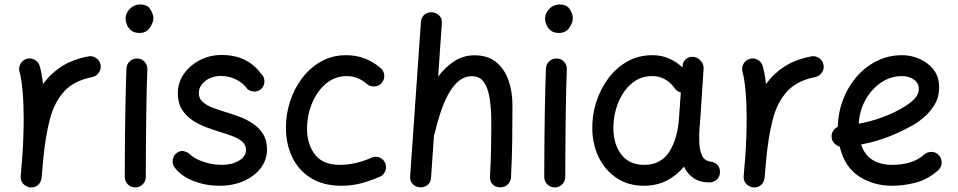

<svg xmlns="http://www.w3.org/2000/svg" viewBox="-20 -777 4208 843"><path d="M112.3 45.9Q105.5 44.9 99.1 42Q76.2 32.2 71.3 8.3Q71.3 7.8 71.3 7.3Q71.3 6.8 71.3 6.3Q70.3 1 70.8 -4.9Q70.8 -6.3 71.3 -7.8Q72.8 -26.9 74.2 -45.9Q75.7 -64.9 77.6 -83.5Q80.6 -125 82.3 -170.2Q84 -215.3 84 -259.8Q84 -322.3 79.1 -377.2Q74.2 -432.1 65.9 -460.9Q60.5 -479 69.8 -496.1Q79.1 -513.2 97.2 -518.6Q115.2 -523.9 132.1 -514.6Q148.9 -505.4 154.3 -487.3Q159.2 -470.2 162.8 -450.2Q166.5 -430.2 168.9 -407.7Q200.7 -452.6 248.8 -484.1Q296.9 -515.6 367.2 -529.3Q385.7 -533.2 401.9 -522.2Q418 -511.2 421.4 -492.7Q425.3 -474.6 414.3 -458.5Q403.3 -442.4 384.8 -438.5Q304.7 -422.9 261.5 -375.5Q218.3 -328.1 198.7 -252.7Q179.2 -177.2 169.9 -78.1Q166.5 -33.2 162.6 4.4Q162.1 10.3 159.7 16.1Q159.7 16.1 159.7 16.6Q159.2 17.1 159.2 17.6Q149.9 40.5 125.5 45.4Q124.5 45.4 124 45.4Q124 45.4 123.5 45.4Q118.2 46.4 112.3 45.9Z M531.2 -694.8Q531.2 -718.8 549.8 -738Q568.4 -757.3 595.2 -757.3Q627 -757.3 640.1 -736.1Q653.3 -714.8 653.3 -698.2Q653.3 -677.2 637.7 -654.8Q622.1 -632.3 592.8 -632.3Q569.3 -632.3 555.9 -643.3Q542.5 -654.3 536.9 -669.2Q531.2 -684.1 531.2 -694.8ZM583.5 -520Q602.5 -519.5 615.2 -505.4Q627.9 -491.2 627 -472.2Q625.5 -438.5 624.3 -390.1Q623 -341.8 622.3 -286.9Q621.6 -231.9 621.1 -177.7Q620.6 -123.5 620.4 -77.1Q620.1 -30.8 620.1 0Q620.1 19 606.4 32.5Q592.8 45.9 573.7 45.9Q554.7 45.9 541.3 32.5Q527.8 19 527.8 0Q527.8 -30.8 528.1 -77.4Q528.3 -124 528.8 -178.5Q529.3 -232.9 530.3 -288.1Q531.2 -343.3 532.5 -392.3Q533.7 -441.4 535.2 -476.6Q536.1 -495.6 550.3 -508.3Q564.5 -521 583.5 -520Z M1130.4 -390.1Q1118.2 -376.5 1100.6 -375.2Q1083 -374 1066.9 -385.3Q1047.9 -412.6 1016.8 -428Q985.8 -443.4 950.2 -443.4Q908.7 -443.4 880.9 -421.1Q853 -398.9 853 -367.7Q853 -344.7 869.9 -329.6Q886.7 -314.5 913.3 -304.4Q939.9 -294.4 968.8 -285.6Q997.6 -276.9 1029.5 -265.1Q1061.5 -253.4 1089.4 -235.1Q1117.2 -216.8 1134.8 -189Q1152.3 -161.1 1152.3 -120.6Q1152.3 -75.2 1124.8 -39.1Q1097.2 -2.9 1050 17.8Q1002.9 38.6 943.8 38.6Q881.8 38.6 827.6 16.8Q773.4 -4.9 745.6 -43.5Q734.9 -59.1 738.8 -77.9Q742.7 -96.7 758.3 -106.9Q773.9 -117.2 788.3 -113Q802.7 -108.9 812 -101.6Q832 -80.6 872.3 -66.9Q912.6 -53.2 954.1 -53.2Q999 -53.2 1029.5 -71.8Q1060.1 -90.3 1060.1 -118.7Q1060.1 -141.1 1043.5 -155.3Q1026.9 -169.4 1001 -179.2Q975.1 -189 947.3 -197.3Q918 -206.1 885.5 -218.3Q853 -230.5 824.7 -249.3Q796.4 -268.1 778.6 -296.9Q760.7 -325.7 760.7 -368.2Q760.7 -414.1 787.1 -452.1Q813.5 -490.2 857.2 -512.9Q900.9 -535.6 953.1 -535.6Q1011.2 -535.6 1054.2 -514.4Q1097.2 -493.2 1125.5 -454.1Q1139.6 -441.9 1140.9 -423.1Q1142.1 -404.3 1130.4 -390.1Z M1656.2 -413.1Q1644 -398.9 1624.8 -397.5Q1605.5 -396 1591.3 -408.2Q1551.3 -442.9 1502 -442.9Q1450.2 -442.9 1410.9 -409.4Q1371.6 -376 1349.9 -323.2Q1328.1 -270.5 1328.1 -211.4Q1328.1 -145 1362.3 -99.1Q1396.5 -53.2 1472.7 -53.2Q1510.3 -53.2 1547.1 -62.5Q1584 -71.8 1615.2 -86.4Q1633.3 -92.3 1650.4 -83.5Q1667.5 -74.7 1672.9 -56.2Q1678.2 -38.1 1669.4 -21.2Q1660.6 -4.4 1642.6 1Q1601.6 18.6 1562.5 28.6Q1523.4 38.6 1480 38.6Q1399.4 38.6 1345 4.6Q1290.5 -29.3 1262.9 -87.2Q1235.4 -145 1235.4 -216.8Q1235.4 -277.3 1254.4 -334.2Q1273.4 -391.1 1308.3 -436.3Q1343.3 -481.4 1391.8 -508.1Q1440.4 -534.7 1499.5 -534.7Q1543.9 -534.7 1582 -520Q1620.1 -505.4 1651.4 -478Q1665.5 -465.8 1667 -446.5Q1668.5 -427.2 1656.2 -413.1Z M1822.8 45.4Q1806.2 44.4 1792.7 31.7Q1779.3 19 1780.8 -3.4L1828.1 -680.2Q1830.1 -703.1 1845 -713.9Q1859.9 -724.6 1877.4 -723.1Q1894.5 -721.7 1908.2 -709Q1921.9 -696.3 1919.9 -673.8L1903.8 -440.9Q1934.6 -481.9 1974.4 -508.1Q2014.2 -534.2 2063.5 -534.2Q2121.6 -534.2 2158.4 -504.2Q2195.3 -474.1 2212.6 -424.3Q2230 -374.5 2230 -314.9Q2230 -238.3 2229 -159.9Q2228 -81.5 2223.6 0.5Q2223.1 17.6 2210.7 31.5Q2198.2 45.4 2176.8 45.4Q2154.3 45.4 2142.3 31.7Q2130.4 18.1 2131.3 0Q2134.8 -65.4 2136 -122.8Q2137.2 -180.2 2137.2 -236.3Q2137.2 -297.4 2130.1 -343.8Q2123 -390.1 2104.7 -416.3Q2086.4 -442.4 2052.7 -442.4Q2019 -442.4 1992.9 -420.2Q1966.8 -397.9 1947 -360.8Q1927.2 -323.7 1912.8 -278.8Q1898.4 -233.9 1887.7 -188.5Q1886.7 -185.1 1885.3 -181.6L1872.6 2.9Q1871.1 25.4 1856 36.1Q1840.8 46.9 1822.8 45.4Z M2373 -694.8Q2373 -718.8 2391.6 -738Q2410.2 -757.3 2437 -757.3Q2468.8 -757.3 2481.9 -736.1Q2495.1 -714.8 2495.1 -698.2Q2495.1 -677.2 2479.5 -654.8Q2463.9 -632.3 2434.6 -632.3Q2411.1 -632.3 2397.7 -643.3Q2384.3 -654.3 2378.7 -669.2Q2373 -684.1 2373 -694.8ZM2425.3 -520Q2444.3 -519.5 2457 -505.4Q2469.7 -491.2 2468.8 -472.2Q2467.3 -438.5 2466.1 -390.1Q2464.8 -341.8 2464.1 -286.9Q2463.4 -231.9 2462.9 -177.7Q2462.4 -123.5 2462.2 -77.1Q2461.9 -30.8 2461.9 0Q2461.9 19 2448.2 32.5Q2434.6 45.9 2415.5 45.9Q2396.5 45.9 2383.1 32.5Q2369.6 19 2369.6 0Q2369.6 -30.8 2369.9 -77.4Q2370.1 -124 2370.6 -178.5Q2371.1 -232.9 2372.1 -288.1Q2373 -343.3 2374.3 -392.3Q2375.5 -441.4 2377 -476.6Q2377.9 -495.6 2392.1 -508.3Q2406.2 -521 2425.3 -520Z M3095.2 23.9Q3052.7 23.9 3025.4 5.1Q2998 -13.7 2982.9 -45.4Q2951.2 -6.3 2907 16.1Q2862.8 38.6 2807.1 38.6Q2739.3 38.6 2689 5.6Q2638.7 -27.3 2610.4 -83.3Q2582 -139.2 2580.6 -208.5Q2579.1 -269.5 2597.4 -327.6Q2615.7 -385.7 2650.6 -432.6Q2685.5 -479.5 2734.6 -507.1Q2783.7 -534.7 2844.2 -534.7Q2883.3 -534.7 2916 -520.8Q2948.7 -506.8 2976.6 -481.4L2977.1 -487.8Q2978 -506.3 2992.4 -518.1Q3006.8 -529.8 3025.4 -527.3Q3044.4 -524.9 3057.4 -509.5Q3070.3 -494.1 3069.3 -475.6L3054.2 -247.1Q3053.2 -233.9 3051.8 -221.2Q3050.3 -201.7 3050 -180.2Q3049.8 -158.7 3050.8 -143.6Q3052.7 -113.8 3063.5 -91.6Q3074.2 -69.3 3108.4 -65.9Q3120.1 -62.5 3130.6 -52.2Q3141.1 -42 3141.1 -22Q3141.6 -2.9 3127.9 10.5Q3114.3 23.9 3095.2 23.9ZM2808.1 -53.2Q2882.3 -53.2 2918.9 -111.3Q2955.6 -169.4 2961.4 -259.8L2969.2 -371.1Q2950.2 -376 2940.9 -391.6Q2924.3 -414.6 2899.9 -428.7Q2875.5 -442.9 2843.8 -442.9Q2789.6 -442.9 2750.7 -408.2Q2711.9 -373.5 2691.9 -319.6Q2671.9 -265.6 2673.3 -207Q2675.3 -139.2 2710 -96.2Q2744.6 -53.2 2808.1 -53.2Z M3286.6 45.9Q3279.8 44.9 3273.4 42Q3250.5 32.2 3245.6 8.3Q3245.6 7.8 3245.6 7.3Q3245.6 6.8 3245.6 6.3Q3244.6 1 3245.1 -4.9Q3245.1 -6.3 3245.6 -7.8Q3247.1 -26.9 3248.5 -45.9Q3250 -64.9 3252 -83.5Q3254.9 -125 3256.6 -170.2Q3258.3 -215.3 3258.3 -259.8Q3258.3 -322.3 3253.4 -377.2Q3248.5 -432.1 3240.2 -460.9Q3234.9 -479 3244.1 -496.1Q3253.4 -513.2 3271.5 -518.6Q3289.6 -523.9 3306.4 -514.6Q3323.2 -505.4 3328.6 -487.3Q3333.5 -470.2 3337.2 -450.2Q3340.8 -430.2 3343.3 -407.7Q3375 -452.6 3423.1 -484.1Q3471.2 -515.6 3541.5 -529.3Q3560.1 -533.2 3576.2 -522.2Q3592.3 -511.2 3595.7 -492.7Q3599.6 -474.6 3588.6 -458.5Q3577.6 -442.4 3559.1 -438.5Q3479 -422.9 3435.8 -375.5Q3392.6 -328.1 3373 -252.7Q3353.5 -177.2 3344.2 -78.1Q3340.8 -33.2 3336.9 4.4Q3336.4 10.3 3334 16.1Q3334 16.1 3334 16.6Q3333.5 17.1 3333.5 17.6Q3324.2 40.5 3299.8 45.4Q3298.8 45.4 3298.3 45.4Q3298.3 45.4 3297.9 45.4Q3292.5 46.4 3286.6 45.9Z M4099.6 -29.8Q4055.2 10.3 4002.2 24.4Q3949.2 38.6 3897 38.6Q3814.9 38.6 3751.5 -2.7Q3688 -43.9 3667 -133.3Q3652.8 -137.2 3642.6 -148.4Q3632.3 -159.7 3631.3 -175.3Q3630.4 -189.9 3637.9 -202.1Q3645.5 -214.4 3658.2 -219.7Q3659.2 -277.8 3679.4 -334Q3699.7 -390.1 3737.1 -435.3Q3774.4 -480.5 3826.4 -507.6Q3878.4 -534.7 3942.4 -534.7Q3979.5 -534.7 4016.6 -518.8Q4053.7 -502.9 4078.6 -471.7Q4103.5 -440.4 4103.5 -393.1Q4103.5 -351.6 4084.5 -319.3Q4065.4 -287.1 4040.5 -265.4Q4015.6 -243.7 3997.6 -232.9Q3941.9 -200.2 3882.6 -177.2Q3823.2 -154.3 3760.7 -142.6Q3775.9 -96.7 3810.8 -75Q3845.7 -53.2 3897 -53.2Q3939.9 -53.2 3976.1 -64.2Q4012.2 -75.2 4037.6 -98.1Q4051.8 -110.8 4071 -110.1Q4090.3 -109.4 4102.5 -95.2Q4115.2 -81.1 4114.5 -61.8Q4113.8 -42.5 4099.6 -29.8ZM3939.9 -442.9Q3890.1 -442.9 3848.1 -414.3Q3806.2 -385.7 3779.8 -338.1Q3753.4 -290.5 3750.5 -233.9Q3859.4 -253.9 3947.3 -306.2Q3978 -324.7 3996.1 -344Q4014.2 -363.3 4014.2 -386.2Q4014.2 -412.1 3992.7 -427.5Q3971.2 -442.9 3939.9 -442.9Z"/></svg>

Font: Mikhak-DS2-FD Medium
Style: Regular
Weight: 500
Designer: Amin Abedi
Version: Version 3.4